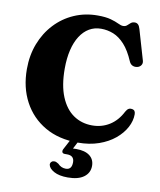

<svg xmlns="http://www.w3.org/2000/svg" viewBox="-100 -797 916 1102"><g transform="rotate(10 358.0 -246.0)"><path d="M686.5 -197Q686.5 -158.5 666 -120.2Q645.5 -82 607.2 -50.2Q569 -18.5 514.8 0.5Q460.5 19.5 392.5 19.5Q281.5 19.5 200.8 -27.2Q120 -74 76 -156.5Q32 -239 32 -346Q32 -426.5 58.2 -494.5Q84.5 -562.5 131.8 -613Q179 -663.5 242.2 -691.2Q305.5 -719 379 -719Q426.5 -719 456 -710.8Q485.5 -702.5 503 -693.8Q520.5 -685 532.5 -685Q546.5 -685 555.2 -693Q564 -701 573 -708.8Q582 -716.5 596.5 -716.5Q607.5 -716.5 615.2 -709.2Q623 -702 628 -684.5L679.5 -508Q683.5 -493.5 676 -482.2Q668.5 -471 654.5 -467.5Q639 -464 626.2 -469.8Q613.5 -475.5 606.5 -491.5Q581 -551.5 549.8 -585.8Q518.5 -620 484 -633.8Q449.5 -647.5 412.5 -647.5Q374 -647.5 343.2 -629.5Q312.5 -611.5 290.5 -577.2Q268.5 -543 257 -494.5Q245.5 -446 245.5 -386Q245.5 -288.5 272.5 -223Q299.5 -157.5 347 -124.8Q394.5 -92 456.5 -92Q512.5 -92 557.5 -120.2Q602.5 -148.5 630 -202.5Q638 -217 647 -221.8Q656 -226.5 667 -224.5Q677.5 -222.5 682 -215.5Q686.5 -208.5 686.5 -197ZM358.5 -6.5H405L365.5 70L333.5 62.5Q344.5 59.5 357.5 58.2Q370.5 57 390 57Q442 57 469.5 78.2Q497 99.5 497 137Q497 178 464.2 202.2Q431.5 226.5 370.5 226.5Q320 226.5 290 210Q260 193.5 256.5 172Q256 162 262.2 155.5Q268.5 149 277 149Q285 148 291 151Q297 154 304 158Q314.5 169 326 174Q337.5 179 351 179Q386 179 386 135.5Q386 116.5 375.8 106.5Q365.5 96.5 344.5 96.5H331.5Q319 96.5 315.8 89Q312.5 81.5 317.5 71Z"/></g></svg>

Font: Fraunces ExtraBold
Style: Regular
Weight: 800
Version: Version 1.000;[b76b70a41]